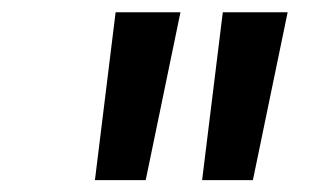

<svg xmlns="http://www.w3.org/2000/svg" viewBox="-20 -748 523 321"><path d="M138.7 -446.8 173.3 -727.5H281.7L223.6 -446.8ZM317.9 -446.8 352.5 -727.5H460.9L402.8 -446.8Z"/></svg>

Font: Inter 17pt Medium
Style: Italic
Weight: 500
Italic angle: -9.3988°
Version: Version 4.001;git-66647c0bb